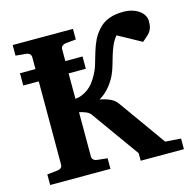

<svg xmlns="http://www.w3.org/2000/svg" viewBox="-102 -788 886 889"><g transform="rotate(-15 341.0 -343.5)"><path d="M247.1 -477.1V-355Q266.1 -356.9 281.7 -363.8Q297.4 -370.6 310.3 -380.6Q323.2 -390.6 333.3 -403.1Q343.3 -415.5 351.1 -429.2Q367.7 -457 376 -485.4Q384.3 -513.7 392.6 -541.7Q400.9 -569.8 413.8 -596.9Q426.8 -624 453.1 -649.9Q471.2 -667 498.5 -677Q525.9 -687 564.9 -687Q590.3 -687 609.9 -680.4Q629.4 -673.8 642.6 -663.6Q655.8 -653.3 662.4 -640.6Q668.9 -627.9 668.9 -616.2Q668.9 -598.6 666.3 -587.4Q663.6 -576.2 657.5 -566.9Q651.4 -557.6 641.6 -549.1Q631.8 -540.5 618.2 -528.8L506.8 -589.8Q491.2 -571.3 481.9 -549.6Q472.7 -527.8 465.8 -504.9Q459 -481.9 452.4 -459Q445.8 -436 436 -415Q428.7 -399.9 419.4 -386Q410.2 -372.1 399.4 -360.4Q388.7 -348.6 377.2 -339.1Q365.7 -329.6 354 -323.2Q381.8 -318.4 402.8 -308.6Q423.8 -298.8 435.1 -283.2L597.2 -56.2L671.9 -50.8V0H464.8V-36.1L300.8 -265.1Q293.5 -275.4 277.8 -281.7Q262.2 -288.1 247.1 -291V-78.1Q247.1 -68.4 253.9 -62.7Q260.7 -57.1 269 -56.2L319.8 -50.8V0H30.8V-50.8L82 -56.2Q91.3 -57.1 97.7 -62.7Q104 -68.4 104 -78.1V-477.1H29.8V-536.1H104V-592.8Q104 -602.5 97.7 -608.4Q91.3 -614.3 82 -615.2L30.8 -620.1V-670.9H319.8V-620.1L269 -615.2Q260.7 -614.3 253.9 -608.4Q247.1 -602.5 247.1 -592.8V-536.1H329.6V-477.1Z"/></g></svg>

Font: Charis SIL
Style: Bold
Weight: 700
Foundry: SIL International
Version: Version 4.112